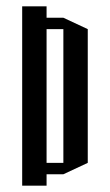

<svg xmlns="http://www.w3.org/2000/svg" viewBox="-20 -551 347 606"><path d="M180 -495 257 -459V-37L180 -1H127V35H50V-1V-495V-531H127V-495ZM180 -37V-459H127V-37Z"/></svg>

Font: Frankia
Style: Regular
Weight: 400
Version: Version 001.000